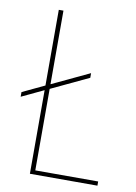

<svg xmlns="http://www.w3.org/2000/svg" viewBox="-81 -758 577 812"><g transform="rotate(10 207.5 -352.0)"><path d="M105 -704H125V-388L286 -464V-444L125 -368V-18H395V0H105V-359L10 -314V-334L105 -379Z"/></g></svg>

Font: SVN-Poppins Thin
Style: Regular
Weight: 100
Designer: Ninad Kale (Devanagari), Jonny Pinhorn (Latin)
Foundry: Indian Type Foundry
Version: Version 3.002 2017